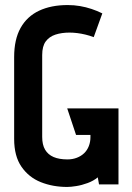

<svg xmlns="http://www.w3.org/2000/svg" viewBox="-20 -730 522 760"><path d="M351 -583 385 -677Q365 -687 342.5 -694.5Q320 -702 296.5 -706Q273 -710 248 -710Q182 -710 134.5 -687.5Q87 -665 61.5 -619.5Q36 -574 36 -504V-180Q36 -112 65 -70Q94 -28 141.5 -9Q189 10 246 10Q260 10 282 6.5Q304 3 327 -5.5Q350 -14 367 -28L372 0H449V-301H246L281 -196H338V-187Q338 -168 331.5 -151.5Q325 -135 313 -123.5Q301 -112 284 -105.5Q267 -99 247 -99Q214 -99 192 -108.5Q170 -118 158.5 -137.5Q147 -157 147 -188V-512Q147 -547 161 -566Q175 -585 199.5 -593Q224 -601 255 -601Q270 -601 286 -599Q302 -597 318.5 -593Q335 -589 351 -583Z"/></svg>

Font: Advent Pro
Style: Bold
Weight: 700
Designer: VivaRado, Andreas Kalpakidis
Foundry: VivaRado, Andreas Kalpakidis
Version: Version 3.000